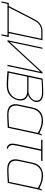

<svg xmlns="http://www.w3.org/2000/svg" viewBox="1024 -1584 638 2744"><g transform="rotate(90 1343.0 -212.0)"><path d="M444 -18 546 -500H415Q380 -500 352.5 -489Q325 -478 305 -461.5Q285 -445 271 -426Q257 -407 249 -390L57 -18H13L-9 87H7L28 0H477L462 87H478L500 -18ZM77 -18 262 -378Q270 -393 282 -411Q294 -429 312 -445.5Q330 -462 355.5 -472.5Q381 -483 416 -483H525L426 -18Z M669 -500H652L546 0H563L997 -470L897 0H915L1021 -500H1003L570 -32Z M1325 -294Q1366 -305 1393 -336.5Q1420 -368 1426 -394Q1431 -418 1426.5 -439Q1422 -460 1407 -476Q1392 -492 1365.5 -501.5Q1339 -511 1299 -511Q1262 -511 1226 -509.5Q1190 -508 1160 -506Q1130 -504 1112 -502.5Q1094 -501 1094 -501L988 0Q991 0 1004.5 1.5Q1018 3 1039 4.5Q1060 6 1085.5 7.5Q1111 9 1137.5 10Q1164 11 1188 11Q1257 11 1301.5 -13.5Q1346 -38 1371 -76Q1396 -114 1404 -152Q1415 -205 1393.5 -243Q1372 -281 1325 -294ZM1293 -494Q1318 -494 1341 -489Q1364 -484 1381 -473Q1398 -462 1405.5 -442.5Q1413 -423 1407 -394Q1402 -369 1381 -347.5Q1360 -326 1332.5 -313Q1305 -300 1278 -300H1071L1110 -486Q1122 -487 1139.5 -488.5Q1157 -490 1180 -491Q1203 -492 1231.5 -493Q1260 -494 1293 -494ZM1195 -9Q1161 -9 1132 -10Q1103 -11 1079.5 -13Q1056 -15 1038.5 -16.5Q1021 -18 1011 -19L1067 -282H1270Q1306 -282 1330.5 -272Q1355 -262 1369.5 -244Q1384 -226 1387.5 -202Q1391 -178 1385 -149Q1376 -108 1350 -76.5Q1324 -45 1284.5 -27Q1245 -9 1195 -9Z M1907 -487 1891 -490Q1891 -490 1886 -479Q1881 -468 1876 -455Q1849 -470 1818.5 -482Q1788 -494 1757.5 -501Q1727 -508 1696 -508Q1666 -508 1636.5 -501Q1607 -494 1581 -477Q1555 -460 1535.5 -430Q1516 -400 1507 -354L1465 -158Q1458 -127 1460.5 -98Q1463 -69 1478 -46Q1493 -23 1524.5 -9.5Q1556 4 1607 4Q1629 4 1655 3Q1681 2 1706.5 1Q1732 0 1752.5 -1.5Q1773 -3 1785.5 -3.5Q1798 -4 1797 -4L1889 -434Q1892 -448 1897 -461Q1902 -474 1907 -487ZM1485 -163 1525 -351Q1532 -384 1546.5 -409.5Q1561 -435 1582 -453Q1603 -471 1630.5 -480Q1658 -489 1691 -489Q1715 -489 1737.5 -485.5Q1760 -482 1782 -475.5Q1804 -469 1826 -458.5Q1848 -448 1870 -433L1782 -22Q1783 -22 1766 -21Q1749 -20 1722.5 -18.5Q1696 -17 1666.5 -15.5Q1637 -14 1611 -14Q1558 -14 1526.5 -31Q1495 -48 1485 -81Q1475 -114 1485 -163Z M2052 -133 2126 -481H2269L2273 -500H1971L1967 -481H2106L2032 -133Q2025 -101 2024 -77Q2023 -53 2029 -36Q2035 -19 2049.5 -7Q2064 5 2088 13L2099 -4Q2064 -14 2052.5 -34Q2041 -54 2043.5 -80Q2046 -106 2052 -133Z M2695 -487 2679 -490Q2679 -490 2674 -479Q2669 -468 2664 -455Q2637 -470 2606.5 -482Q2576 -494 2545.5 -501Q2515 -508 2484 -508Q2454 -508 2424.5 -501Q2395 -494 2369 -477Q2343 -460 2323.5 -430Q2304 -400 2295 -354L2253 -158Q2246 -127 2248.5 -98Q2251 -69 2266 -46Q2281 -23 2312.5 -9.5Q2344 4 2395 4Q2417 4 2443 3Q2469 2 2494.5 1Q2520 0 2540.5 -1.5Q2561 -3 2573.5 -3.5Q2586 -4 2585 -4L2677 -434Q2680 -448 2685 -461Q2690 -474 2695 -487ZM2273 -163 2313 -351Q2320 -384 2334.5 -409.5Q2349 -435 2370 -453Q2391 -471 2418.5 -480Q2446 -489 2479 -489Q2503 -489 2525.5 -485.5Q2548 -482 2570 -475.5Q2592 -469 2614 -458.5Q2636 -448 2658 -433L2570 -22Q2571 -22 2554 -21Q2537 -20 2510.5 -18.5Q2484 -17 2454.5 -15.5Q2425 -14 2399 -14Q2346 -14 2314.5 -31Q2283 -48 2273 -81Q2263 -114 2273 -163Z"/></g></svg>

Font: Advent Pro Thin
Style: Italic
Weight: 250
Italic angle: -12°
Version: Version 3.000